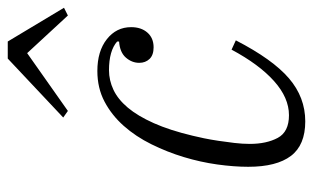

<svg xmlns="http://www.w3.org/2000/svg" viewBox="-176 -619 807 495"><g transform="rotate(-90 227.5 -371.5)"><path d="M162 12Q101 12 73 -25Q45 -62 45 -135Q45 -172 51 -215Q57 -258 70 -301Q83 -344 103 -384.5Q123 -425 150.5 -456Q178 -487 213 -505.5Q248 -524 292 -524Q343 -524 374 -499.5Q405 -475 405 -437Q405 -411 391 -395Q377 -379 353 -379Q333 -379 323 -389.5Q313 -400 313 -416Q313 -435 326.5 -450.5Q340 -466 368 -468V-473Q344 -494 294 -494Q268 -494 243.5 -482.5Q219 -471 197.5 -445.5Q176 -420 157.5 -378.5Q139 -337 125 -278Q122 -266 118.5 -249Q115 -232 112 -212Q109 -192 106.5 -171Q104 -150 104 -131Q104 -88 119.5 -59Q135 -30 178 -30Q223 -30 266 -68.5Q309 -107 347 -178L371 -167Q322 -72 273 -30Q224 12 162 12ZM172 -612 324 -755H368L455 -610L435 -600L338 -705L189 -600Z"/></g></svg>

Font: IBM Plex Serif Light
Style: Italic
Weight: 300
Italic angle: -14°
Designer: Mike Abbink, Paul van der Laan, Pieter van Rosmalen
Foundry: Bold Monday
Version: Version 3.001